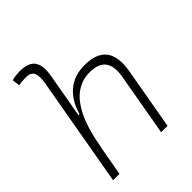

<svg xmlns="http://www.w3.org/2000/svg" viewBox="-205 -870 996 996"><g transform="rotate(-45 293.0 -371.5)"><path d="M399.4 0 460 -344.2Q472.2 -413.1 447 -447.8Q421.9 -482.4 355 -482.4Q302.7 -482.4 257.3 -451.7Q211.9 -420.9 177.2 -349.6Q142.6 -278.3 122.6 -156.2L125 -175.3L93.8 0H46.9L153.3 -604Q161.6 -651.9 151.1 -674.8Q140.6 -697.8 104.5 -697.8Q91.3 -697.8 77.9 -696.5Q64.5 -695.3 51.3 -692.4L45.9 -734.9Q60.5 -739.3 75.4 -741Q90.3 -742.7 105.5 -742.7Q168.9 -742.7 191.4 -709.5Q213.9 -676.3 201.7 -608.9L158.7 -365.7H166.5Q188 -442.9 238 -485.1Q288.1 -527.3 364.7 -527.3Q539.1 -527.3 506.3 -340.3L446.3 0Z"/></g></svg>

Font: Cascadia Mono ExtraLight
Style: Italic
Weight: 200
Italic angle: -10°
Monospace: yes
Designer: Aaron Bell
Foundry: Saja Typeworks
Version: Version 2404.023; ttfautohint (v1.8.4)